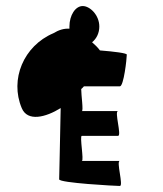

<svg xmlns="http://www.w3.org/2000/svg" viewBox="-20 -932 539 636"><path d="M52 -574C71 -528 131 -543 181 -574C179 -463 176 -345 176 -338C176 -326 364 -316 377 -316C390 -316 364 -399 377 -399H251C259 -399 243 -482 251 -482H371C384 -482 358 -564 371 -564H251C257 -564 249 -616 249 -637C252 -640 256 -643 258 -646H377C390 -646 400 -738 400 -751C400 -756 360 -761 311 -765C304 -775 294 -784 285 -792C300 -804 309 -823 309 -844C309 -882 278 -912 254 -912C230 -912 210 -882 210 -844V-837C192 -838 175 -833 157 -822C58 -780 12 -669 52 -574Z"/></svg>

Font: Ampere
Style: SuCnd
Weight: 400
Version: Version 1